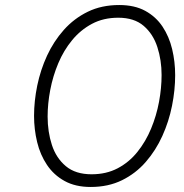

<svg xmlns="http://www.w3.org/2000/svg" viewBox="-20 -732 734 764"><path d="M341 12Q280 12 237 -11.8Q194 -35.5 167 -75.8Q140 -116 127.8 -166.5Q115.5 -217 115.5 -271Q115.5 -329.5 128.2 -391.5Q141 -453.5 167.2 -510.5Q193.5 -567.5 234 -613Q274.5 -658.5 329.2 -685.2Q384 -712 454.5 -712Q515.5 -712 558 -688.8Q600.5 -665.5 626.8 -626Q653 -586.5 665 -536.5Q677 -486.5 677 -433Q677 -373.5 664.5 -311Q652 -248.5 626 -191Q600 -133.5 560.2 -87.8Q520.5 -42 465.8 -15Q411 12 341 12ZM344.5 -38.5Q403 -38.5 448.5 -62.5Q494 -86.5 527 -127.8Q560 -169 581.2 -220.2Q602.5 -271.5 612.8 -326.8Q623 -382 623 -433.5Q623 -492.5 606.2 -544.5Q589.5 -596.5 551.8 -629Q514 -661.5 450.5 -661.5Q391.5 -661.5 346 -637.2Q300.5 -613 267 -572.2Q233.5 -531.5 212 -480.5Q190.5 -429.5 180 -374.5Q169.5 -319.5 169.5 -268.5Q169.5 -207.5 186.5 -155.2Q203.5 -103 242 -70.8Q280.5 -38.5 344.5 -38.5Z"/></svg>

Font: Overpass ExtraLight
Style: Italic
Weight: 250
Italic angle: -10°
Designer: Delve Withrington, Dave Bailey, Thomas Jockin
Foundry: Delve Fonts LLC
Version: Version 4.000